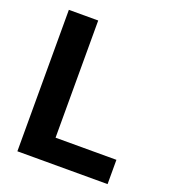

<svg xmlns="http://www.w3.org/2000/svg" viewBox="-130 -805 806 902"><g transform="rotate(20 273.0 -353.5)"><path d="M59.7 -707.2H206.4V-121.4H510.6V0H59.7Z"/></g></svg>

Font: Pretendard Variable
Style: Regular
Weight: 400
Designer: Base glyphs from Inter by Rasmus Andersson; Hangul glyphs from Noto Sans CJK(Source Han Sans) by Jang Soo-young and Kang
Foundry: Kil Hyung-jin
Version: Version 1.100;FEAKit 1.0